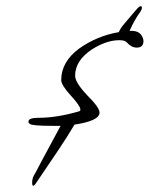

<svg xmlns="http://www.w3.org/2000/svg" viewBox="-20 -522 484 621"><path d="M88 79Q84 79 84 69Q84 55 90 45Q91 43 97 32.5Q103 22 113 2L176 -115H148Q85 -115 77 -121Q72 -124 72 -129Q72 -141 105 -141Q164 -141 236 -162Q240 -163 240 -168Q240 -179 209 -213Q178 -247 178 -263Q178 -322 236 -365Q294 -406 364 -418Q369 -429 376.5 -438.5Q384 -448 392 -457Q406 -473 418 -487.5Q430 -502 435 -502Q439 -502 439 -497Q439 -492 434 -484Q416 -460 399 -422Q428 -424 438 -407Q444 -398 444 -389Q444 -368 422 -368Q405 -368 390 -385Q384 -392 366 -392Q324 -392 277 -362Q223 -326 223 -277Q223 -255 262 -214Q302 -174 302 -158Q302 -131 221 -119Q201 -85 169 -37Q137 11 94 74Q89 79 88 79Z"/></svg>

Font: Whisper
Style: Regular
Weight: 400
Designer: Robert E. Leuschke
Foundry: Robert E. Leuschke
Version: Version 1.010; ttfautohint (v1.8.4.7-5d5b)